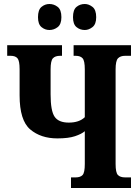

<svg xmlns="http://www.w3.org/2000/svg" viewBox="-20 -940 693 960"><path d="M404 -790Q424 -790 442.5 -804.5Q461 -819 461 -854Q461 -891 442.5 -905.5Q424 -920 404 -920Q380 -920 362.5 -905.5Q345 -891 345 -854Q345 -819 362.5 -804.5Q380 -790 404 -790ZM227 -790Q250 -790 268.5 -804.5Q287 -819 287 -854Q287 -891 268.5 -905.5Q250 -920 227 -920Q205 -920 187.5 -905.5Q170 -891 170 -854Q170 -819 187.5 -804.5Q205 -790 227 -790ZM335 0H635V-53H606Q581 -53 569.5 -65Q558 -77 558 -120V-593Q558 -636 570 -648.5Q582 -661 606 -661H635V-714H348V-661H358Q382 -661 393 -648.5Q404 -636 404 -593V-354Q376 -327 324 -327Q273 -327 253 -356.5Q233 -386 233 -468V-593Q233 -636 244.5 -648.5Q256 -661 281 -661H290V-714H16V-661H33Q57 -661 67.5 -648.5Q78 -636 78 -594V-463Q78 -338 131 -293Q184 -248 267 -248Q322 -248 355 -259Q388 -270 404 -284V-120Q404 -77 393 -65Q382 -53 358 -53H335Z"/></svg>

Font: Noto Serif ExtraCondensed Extra
Style: Regular
Weight: 800
Width: 3
Designer: Monotype Design Team
Foundry: Monotype Imaging Inc.
Version: Version 1.002